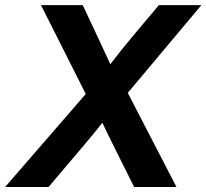

<svg xmlns="http://www.w3.org/2000/svg" viewBox="-57 -748 825 768"><path d="M-36.6 0 286.1 -372.1 106.9 -727.5H273.9L332 -604Q345.2 -575.7 358.2 -547.6Q371.1 -519.5 384.3 -491.2Q406.2 -519.5 428.7 -547.9Q451.2 -576.2 474.6 -604L578.6 -727.5H748.5L454.1 -376.5L648.9 0H479.5L402.8 -153.8Q389.6 -179.7 377.2 -205.3Q364.7 -231 352.5 -256.8Q332 -231 310.8 -205.3Q289.6 -179.7 267.6 -153.8L137.2 0Z"/></svg>

Font: Inter Display
Style: Bold Italic
Weight: 700
Italic angle: -9.39999°
Designer: Rasmus Andersson
Foundry: rsms
Version: Version 4.000;git-a52131595